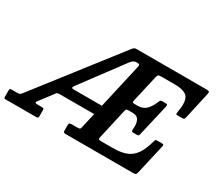

<svg xmlns="http://www.w3.org/2000/svg" viewBox="-163 -1035 1497 1320"><g transform="rotate(30 585.0 -375.0)"><path d="M728 -335.5 675.5 -102.5Q671.5 -86.5 675.8 -82.8Q680 -79 700 -79H787Q849.5 -79 891.2 -94.5Q933 -110 960.5 -148Q988 -186 1007 -254Q1010 -267 1013.2 -271.5Q1016.5 -276 1033 -276H1060Q1074 -276 1076.8 -272.8Q1079.5 -269.5 1077 -258.5L1023.5 -24Q1020 -8.5 1015.2 -4.2Q1010.5 0 991 0H460Q449.5 0 444.8 -3Q440 -6 440 -18V-54.5Q440 -69.5 443.5 -74.2Q447 -79 461.5 -79H505Q523 -79 526.8 -82.5Q530.5 -86 533.5 -101L560 -217H290.5Q278 -217 271.2 -215.8Q264.5 -214.5 260 -207L176 -96Q162 -79 190 -79H224.5Q233 -79 237.2 -76.5Q241.5 -74 241.5 -65V-19Q241.5 -6.5 238 -3.2Q234.5 0 221.5 0H-17Q-28.5 0 -29.8 -3Q-31 -6 -31 -17V-60Q-31 -71 -29 -75Q-27 -79 -16 -79H32.5Q46.5 -79 51.5 -83.8Q56.5 -88.5 63 -96L560.5 -736Q566 -742.5 572 -746.2Q578 -750 590.5 -750H1140.5Q1161.5 -750 1165.5 -745.8Q1169.5 -741.5 1166 -724.5L1120 -518.5Q1116.5 -503.5 1113 -499.5Q1109.5 -495.5 1091.5 -495.5H1062Q1048.5 -495.5 1048.5 -502.2Q1048.5 -509 1050 -518.5Q1066 -604.5 1041.8 -637.8Q1017.5 -671 937.5 -671H832Q811 -671 806.5 -666.2Q802 -661.5 798 -644L751 -438Q747.5 -424 750.5 -420Q753.5 -416 768 -416H789.5Q831.5 -416 856.2 -440.2Q881 -464.5 897.5 -503Q901.5 -513 904.8 -520.2Q908 -527.5 922 -527.5H944.5Q959.5 -527.5 961.8 -523.2Q964 -519 961.5 -506.5L904.5 -260.5Q902 -249.5 899.5 -245Q897 -240.5 883 -240.5H859Q845 -240.5 843.5 -248Q842 -255.5 843 -265.5Q847.5 -305 834.5 -331Q821.5 -357 782.5 -357H752.5Q737 -357 734 -353Q731 -349 728 -335.5ZM361 -293H577.5L658 -648.5Q661 -662.5 657.2 -666.8Q653.5 -671 638.5 -671Q621.5 -671 611.2 -664.8Q601 -658.5 587 -640L346.5 -317Q338.5 -306 338.2 -299.5Q338 -293 361 -293Z"/></g></svg>

Font: Besley* Narrow Semi
Style: Italic
Weight: 600
Width: 4
Italic angle: -13°
Designer: Owen Earl
Foundry: indestructible type*
Version: Version 3.000; ttfautohint (v1.8.3)